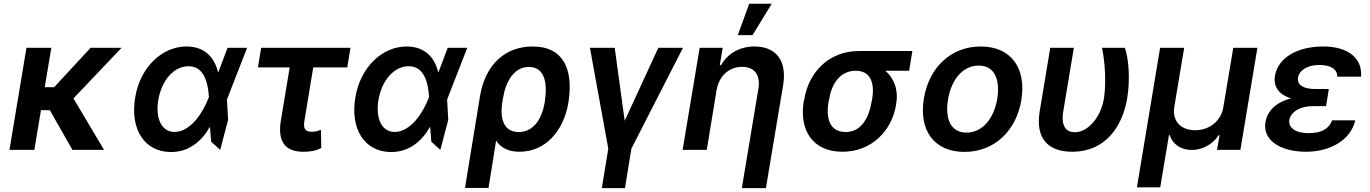

<svg xmlns="http://www.w3.org/2000/svg" viewBox="-20 -801 7321 1026"><path d="M254.3 -545.5H121.4L30.5 0H163.4L198.9 -212H246.4L367.2 0H535.9L372.5 -275.2L629.6 -545.5H464.1L269.5 -335.2H219.1Z M892.4 11.4C987.6 12.1 1056.1 -43.7 1101.9 -123.6L1108.3 -44L1156.6 0L1198.9 -160.5L1192.8 -269.2L1300.4 -545.5H1196L1147.4 -417.3L1145.2 -414.1C1126.8 -495.4 1072.1 -552.6 976.6 -552.6C845.5 -552.6 728.7 -441.1 702.4 -280.2C674 -110.1 752.1 10.7 892.4 11.4ZM825.6 -265.6C843.4 -371.1 908.4 -447.1 987.9 -447.1C1073.5 -447.1 1091.6 -351.6 1095.9 -288.4L1096.6 -283.4L1093.4 -275.2C1067.1 -206 1001.4 -95.9 912.3 -95.9C843.4 -95.9 810 -167.6 825.6 -265.6Z M1853 -545.5H1375.7L1358.3 -440.7H1528.1L1480.8 -156.2C1462 -41.9 1506.4 9.9 1600.1 9.9C1636 9.9 1663.4 6.4 1696.7 -9.9L1695 -106.9C1680.4 -101.9 1666.2 -96.9 1646 -96.9C1619.3 -96.9 1598 -104.8 1606.5 -154.1L1653.8 -440.7H1835.6Z M2068.9 11.4C2164.1 12.1 2232.6 -43.7 2278.4 -123.6L2284.8 -44L2333.1 0L2375.4 -160.5L2369.3 -269.2L2476.9 -545.5H2372.5L2323.9 -417.3L2321.7 -414.1C2303.3 -495.4 2248.6 -552.6 2153.1 -552.6C2022 -552.6 1905.2 -441.1 1878.9 -280.2C1850.5 -110.1 1928.6 10.7 2068.9 11.4ZM2002.1 -265.6C2019.9 -371.1 2084.9 -447.1 2164.4 -447.1C2250 -447.1 2268.1 -351.6 2272.4 -288.4L2273.1 -283.4L2269.9 -275.2C2243.6 -206 2177.9 -95.9 2088.8 -95.9C2019.9 -95.9 1986.5 -167.6 2002.1 -265.6Z M2544.7 -285.5 2464.8 203.1H2590.6L2631 -49.4C2656.6 -11.4 2695.7 9.9 2756 9.9C2891.7 9.9 2991.1 -96.6 3017.4 -252.8L3018.8 -262.8C3042.6 -427.2 2993.3 -552.6 2826.3 -552.6C2683.9 -552.6 2573.5 -460.9 2544.7 -285.5ZM2661.9 -239.3 2668 -276.6C2681.8 -362.6 2725.1 -443.2 2805.8 -443.2C2888.8 -443.2 2906.2 -362.6 2892 -262.8L2890.6 -252.8C2877.1 -172.6 2835.6 -95.5 2751.8 -95.5C2667.3 -95.5 2654.5 -173.7 2661.9 -239.3Z M3132.5 -545.5 3230.5 -6.7 3196 204.5H3319.6L3354 -6.7L3629.6 -545.5H3497.9L3318.2 -155.5L3264.9 -545.5Z M3809.3 -319.6C3823.2 -398.4 3878.9 -443.9 3945.7 -443.9C4012.4 -443.9 4044.7 -399.9 4032.7 -327.4L3944.2 204.5H4072.8L4165.1 -347.3C4186.4 -478.3 4125 -552.6 4012.4 -552.6C3930.8 -552.6 3867.5 -513.8 3833.1 -452.8H3826.3L3842 -545.5H3718.8L3627.8 0H3756.7ZM3922.6 -613.3H4001.4L4104 -781.2H3983.7Z M4277.7 -269.9 4274.9 -258.5C4250.4 -105.8 4321.7 9.9 4482.2 9.9C4637.8 9.9 4745.4 -103 4767.8 -238.6L4769.2 -248.6C4781.6 -321.7 4757.1 -383.9 4710.9 -422.9H4838.1L4855.5 -528.4H4570.3C4410.9 -528.4 4301.8 -416.9 4277.7 -269.9ZM4407.7 -258.5 4410.5 -269.9C4424 -352.3 4468.4 -422.9 4552.9 -422.9C4635.7 -422.9 4654.1 -352.3 4640.6 -269.9L4637.8 -258.5C4623.2 -169.4 4581 -95.5 4499.6 -95.5C4412.6 -95.5 4392.8 -169.4 4407.7 -258.5Z M5133.9 10.7C5291.9 10.7 5410.5 -100.1 5437.9 -267C5465.6 -438.2 5381.7 -552.6 5220.9 -552.6C5062.5 -552.6 4943.9 -441.4 4916.9 -273.8C4888.8 -103.7 4972.3 10.7 5133.9 10.7ZM5045.8 -267.8C5061.8 -369.3 5120.7 -450.6 5210.6 -450.6C5296.2 -450.6 5324.9 -372.5 5309.3 -274.5C5292.6 -172.6 5233.7 -92.3 5144.5 -92.3C5058.2 -92.3 5029.5 -169.4 5045.8 -267.8Z M5592.3 -545.5 5535.9 -206C5511.4 -56.5 5584.9 9.9 5710.2 9.9C5883.5 9.9 5977.6 -120 6003.6 -277C6020.2 -377.8 6011.7 -485.8 5991.1 -545.5H5869C5885.3 -464.5 5891.7 -361.9 5879.6 -277C5864 -181.1 5799.7 -94.5 5722.7 -94.5C5681.5 -94.5 5648.1 -121.8 5661.6 -204.5L5718.4 -545.5Z M6055.4 199.9H6180L6226.6 -78.8H6230.8C6246.8 -28.8 6292.3 0.4 6348 0.4C6405.2 0.4 6459.5 -28.8 6492.9 -78.8H6497.2L6483.3 0H6608.3L6699.2 -545.5H6570.3L6517.4 -229.4C6505.7 -155.9 6444.6 -105.1 6366.1 -105.1C6288 -105.1 6243.3 -155.9 6255 -229.4L6307.9 -545.5H6179.3Z M7081 -325.3H7007.5C6942.1 -325.3 6910.5 -349.4 6916.2 -386.4C6922.6 -424.4 6964.8 -453.8 7029.8 -453.8C7089.8 -453.8 7126.4 -432.2 7126.1 -391.3H7252.8C7261.7 -493.3 7178.6 -552.6 7051.8 -552.6C6915.1 -552.6 6809.7 -495 6792.6 -394.2C6784.8 -346.6 6805.8 -296.9 6880.3 -275.2C6791.9 -253.9 6751.4 -202.4 6742.2 -148.4C6726.2 -52.2 6821.4 9.9 6958.8 9.9C7085.6 9.9 7197.4 -50.4 7222.3 -158H7098.4C7081.3 -112.6 7043.3 -89.5 6971.9 -89.5C6900.9 -89.5 6864 -120 6869.7 -159.4C6878.2 -206 6931.8 -233.7 6992.9 -233.7H7066.1Z"/></svg>

Font: Margiela Sans Semi Bold
Style: Italic
Weight: 600
Italic angle: -9.39999°
Designer: Stefan Endress, Andreas Faust
Version: Version 1.100;FEAKit 1.0